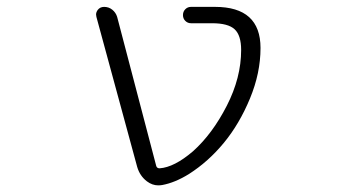

<svg xmlns="http://www.w3.org/2000/svg" viewBox="-20 -565 1040 561"><path d="M543.9 -123Q600.6 -173.8 642.6 -255.9Q684.6 -337.9 684.6 -418.9Q684.6 -461.9 665.5 -479.5Q646.5 -497.1 599.6 -497.1H538.1Q528.3 -497.1 521.5 -503.9Q514.6 -510.7 514.6 -521Q514.6 -531.2 521.5 -538.1Q528.3 -544.9 538.1 -544.9H608.4Q741.2 -544.9 741.2 -424.8Q741.2 -351.6 710.4 -277.3Q679.7 -203.1 634.3 -147.9Q588.9 -92.8 532.2 -56.6Q491.2 -31.2 454.1 -24.4Q448.2 -23.4 442.4 -23.4Q424.8 -23.4 409.2 -35.2Q388.7 -50.8 380.9 -77.1L261.7 -515.6Q260.7 -519.5 260.7 -522.5Q260.7 -529.3 265.6 -536.1Q272.5 -544.9 284.2 -544.9Q297.9 -544.9 308.1 -536.6Q318.4 -528.3 322.3 -515.6L436.5 -80.1Q438.5 -73.2 446.3 -73.2Q489.3 -76.2 543.9 -123Z"/></svg>

Font: Rounded Mgen+ 1mn light
Style: Regular
Weight: 200
Designer: [Source Han Sans]
Ryoko NISHIZUKA  (kana & ideographs); Paul D. Hunt (Latin, Greek & Cyrillic); Wenlong ZHANG  (bopomofo
Version: Version 1.059.20150602